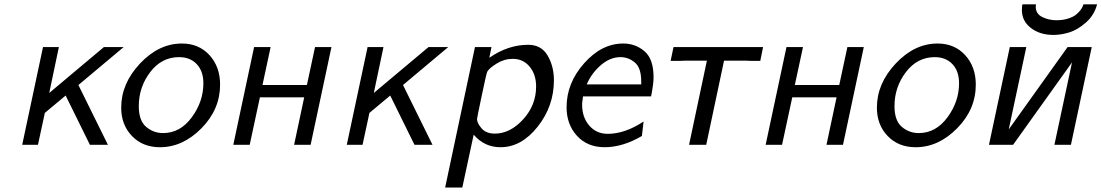

<svg xmlns="http://www.w3.org/2000/svg" viewBox="-20 -659 5014 874"><path d="M81.1 0 175.8 -444.8H248L204.1 -235.8L453.1 -444.8H543L336.9 -272L471.2 0H389.2L278.8 -224.1L184.1 -145L152.8 0Z M531.7 -168.9Q531.7 -278.8 617.4 -369.9Q703.1 -460.9 808.1 -460.9Q885.3 -460.9 933.6 -408Q981.9 -355 981.9 -273.9Q981.9 -161.1 897 -75Q812 11.2 708 11.2Q629.9 11.2 580.8 -39.8Q531.7 -90.8 531.7 -168.9ZM611.8 -175.8Q611.8 -109.9 645.3 -81.5Q678.7 -53.2 722.2 -53.2Q800.3 -53.2 853 -125Q905.8 -196.8 905.8 -279.8Q905.8 -335 875.7 -366.9Q845.7 -398.9 794.9 -398.9Q715.8 -398.9 663.8 -330.8Q611.8 -262.7 611.8 -175.8Z M1042 0 1136.7 -444.8H1211.9L1174.8 -272H1377L1414.1 -444.8H1488.8L1394 0H1318.8L1364.7 -215.8H1163.1L1116.7 0Z M1558.6 0 1653.3 -444.8H1725.6L1681.6 -235.8L1930.7 -444.8H2020.5L1814.5 -272L1948.7 0H1866.7L1756.3 -224.1L1661.6 -145L1630.4 0Z M2006.3 194.8 2142.1 -444.8H2217.3L2207.5 -396Q2292.5 -455.1 2384.3 -455.1Q2444.3 -455.1 2472.9 -406Q2501.5 -356.9 2501.5 -293.9Q2501.5 -175.8 2427.5 -82.3Q2353.5 11.2 2258.3 11.2Q2185.1 11.2 2136.2 -45.9L2084.5 194.8ZM2151.4 -117.2Q2151.4 -99.1 2171.9 -75Q2192.4 -50.8 2232.4 -50.8Q2302.2 -50.8 2361.3 -115.5Q2420.4 -180.2 2420.4 -265.1Q2420.4 -320.3 2390.9 -355.7Q2361.3 -391.1 2314.5 -391.1Q2275.4 -391.1 2241.5 -370.1Q2207.5 -349.1 2198.2 -333Q2194.3 -326.2 2172.9 -223.6Q2151.4 -121.1 2151.4 -117.2Z M2559.1 -170.9Q2559.1 -280.8 2638.9 -370.8Q2718.8 -460.9 2816.9 -460.9Q2873 -460.9 2914.1 -425.5Q2955.1 -390.1 2955.1 -307.1Q2955.1 -277.3 2943.8 -220.2H2633.8Q2632.8 -210.4 2631.8 -203.1Q2630.9 -195.8 2630.4 -193.4Q2629.9 -190.9 2629.9 -188.5Q2629.9 -186 2629.9 -182.1Q2629.9 -125 2662.4 -87.4Q2694.8 -49.8 2746.1 -49.8Q2825.2 -49.8 2909.7 -106L2901.9 -40Q2815.9 10.7 2732.9 11.2Q2653.8 11.2 2606.4 -40.8Q2559.1 -92.8 2559.1 -170.9ZM2650.9 -274.9H2898.9V-288.1Q2898.9 -350.1 2869.9 -374.5Q2840.8 -398.9 2804.7 -398.9Q2756.8 -398.9 2714.4 -361.8Q2671.9 -324.7 2650.9 -274.9Z M3032.7 -381.8 3045.9 -444.8H3453.6L3440.9 -381.8H3398.9L3377.9 -382.8H3275.9L3194.8 0H3116.7L3197.8 -382.8H3095.7L3074.7 -381.8Z M3465.3 0 3560.1 -444.8H3635.3L3598.1 -272H3800.3L3837.4 -444.8H3912.1L3817.4 0H3742.2L3788.1 -215.8H3586.4L3540 0Z M3971.7 -168.9Q3971.7 -278.8 4057.4 -369.9Q4143.1 -460.9 4248 -460.9Q4325.2 -460.9 4373.5 -408Q4421.9 -355 4421.9 -273.9Q4421.9 -161.1 4336.9 -75Q4252 11.2 4147.9 11.2Q4069.8 11.2 4020.8 -39.8Q3971.7 -90.8 3971.7 -168.9ZM4051.8 -175.8Q4051.8 -109.9 4085.2 -81.5Q4118.7 -53.2 4162.1 -53.2Q4240.2 -53.2 4293 -125Q4345.7 -196.8 4345.7 -279.8Q4345.7 -335 4315.7 -366.9Q4285.6 -398.9 4234.9 -398.9Q4155.8 -398.9 4103.8 -330.8Q4051.8 -262.7 4051.8 -175.8Z M4481.9 0 4576.7 -444.8H4651.9L4571.8 -69.8L4839.8 -444.8H4949.7L4855 0H4779.8L4859.9 -375L4591.8 0ZM4631.8 -612.8Q4631.8 -635.7 4634.8 -639.2H4695.8Q4695.8 -638.2 4695.3 -634Q4694.8 -629.9 4694.8 -628.9Q4694.8 -595.7 4724.9 -581.3Q4754.9 -566.9 4788.1 -566.9H4789.1Q4818.8 -566.9 4842.3 -574.5Q4865.7 -582 4878.4 -592.5Q4891.1 -603 4898.9 -613.5Q4906.7 -624 4909.2 -631.8L4912.1 -639.2H4974.1Q4960.9 -589.4 4922.9 -556.2Q4884.8 -522.9 4847.4 -511.5Q4810.1 -500 4774.9 -500Q4713.9 -500 4672.9 -531.5Q4631.8 -563 4631.8 -612.8Z"/></svg>

Font: CMU Sans Serif
Style: Oblique
Weight: 500
Italic angle: -12°
Version: Version 0.7.0